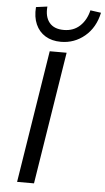

<svg xmlns="http://www.w3.org/2000/svg" viewBox="-62 -979 558 1018"><g transform="rotate(5 217.0 -470.0)"><path d="M69 0 181 -705H271L159 0ZM235 -760Q187 -760 152.5 -781Q118 -802 101 -840.5Q84 -879 88 -932L148 -940Q143 -886 168 -855Q193 -824 245 -824Q297 -824 331 -856Q365 -888 377 -940L434 -932Q417 -852 362 -806Q307 -760 235 -760Z"/></g></svg>

Font: Nunito Sans 7pt
Style: Italic
Weight: 400
Italic angle: -9°
Designer: Vernon Adams
Foundry: Vernon Adams
Version: Version 3.101;gftools[0.9.27]